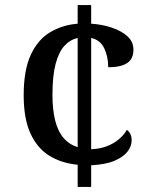

<svg xmlns="http://www.w3.org/2000/svg" viewBox="-20 -734 601 754"><path d="M285 -87Q222 -93 174.5 -122Q127 -151 100 -209Q73 -267 73 -360Q73 -459 101 -519Q129 -579 177 -607.5Q225 -636 285 -641V-714H338V-641Q383 -638 420.5 -625Q458 -612 481 -591Q504 -570 504 -539Q504 -522 498.5 -509Q493 -496 481 -487.5Q469 -479 450.5 -474.5Q432 -470 405 -470Q405 -511 389.5 -544Q374 -577 338 -585V-148Q370 -149 397.5 -159Q425 -169 446 -186.5Q467 -204 478 -224Q487 -218 492 -207.5Q497 -197 497 -183Q497 -160 481 -139Q465 -118 430.5 -103Q396 -88 338 -85V0H285ZM285 -585Q255 -578 233 -554Q211 -530 198.5 -483.5Q186 -437 186 -361Q186 -304 196.5 -261.5Q207 -219 229 -193Q251 -167 285 -156Z"/></svg>

Font: Noto Serif Khmer Medium
Style: Regular
Weight: 500
Version: Version 2.003